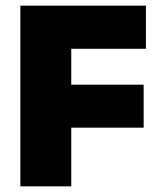

<svg xmlns="http://www.w3.org/2000/svg" viewBox="-20 -659 568 679"><path d="M52 0V-639H232V0ZM156 -207.5V-359.5H488V-207.5ZM104.5 -486.5V-639H496V-486.5Z"/></svg>

Font: Anek Latin Medium ExtraBold
Style: Regular
Weight: 800
Version: Version 1.003